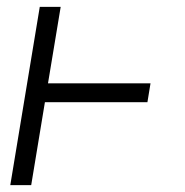

<svg xmlns="http://www.w3.org/2000/svg" viewBox="-20 -540 540 560"><path d="M10 0 96 -520H157L120 -297H419L410 -242H111L71 0Z"/></svg>

Font: Iosevka Light Oblique
Style: Regular
Weight: 300
Italic angle: -9°
Monospace: yes
Designer: Belleve Invis
Foundry: Belleve Invis
Version: Version 32.5.0; ttfautohint (v1.8.4)